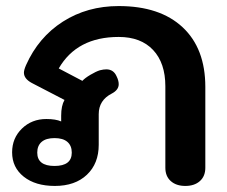

<svg xmlns="http://www.w3.org/2000/svg" viewBox="-20 -604 748 634"><path d="M20 -101Q20 -148 52.5 -179.5Q85 -211 133 -211Q164 -211 182 -203V-222Q182 -255 193 -274L85 -330Q59 -344 59 -364Q59 -373 66 -389Q107 -481 187.5 -532.5Q268 -584 372 -584Q508 -584 583 -514Q658 -444 658 -317V-50Q658 -22 640 -6Q622 10 592 10Q562 10 544 -6Q526 -22 526 -50V-319Q526 -396 485.5 -439Q445 -482 372 -482Q234 -482 174 -378L252 -337Q260 -346 278.5 -357Q297 -368 310 -372Q322 -375 331 -375Q355 -375 365 -352Q372 -338 372 -326Q372 -307 349 -295Q306 -273 306 -227V-126Q306 -64 267 -27Q228 10 161 10Q97 10 58.5 -20.5Q20 -51 20 -101ZM217 -100Q217 -123 202.5 -135.5Q188 -148 160 -148Q132 -148 117.5 -135.5Q103 -123 103 -100Q103 -56 160 -56Q217 -56 217 -100Z"/></svg>

Font: Kodchasan
Style: Bold
Weight: 700
Designer: Katatrad Aksorn Co.,Ltd.
Foundry: Cadson Demak Co.,Ltd.
Version: Version 1.000; ttfautohint (v1.6)